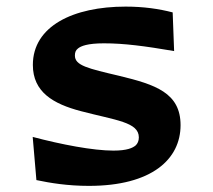

<svg xmlns="http://www.w3.org/2000/svg" viewBox="-20 -566 660 596"><path d="M370 -545.5C207.5 -545.5 82 -485 82 -364.5C82 -280 145.5 -243.5 231 -221C339.5 -192.5 411 -187 411 -139.5C411 -128.5 407 -120 401 -114.5C392 -107 375 -98.5 332 -98.5C269 -98.5 170 -117.5 81.5 -141L93 -7C135.5 2 190 11 256 11C451.5 11 540.5 -72 540.5 -177.5C540.5 -278 462 -303.5 350.5 -330.5C253 -353.5 212.5 -362.5 212.5 -393.5C212.5 -403.5 215 -410 222 -415.5C231 -423 251.5 -431.5 302.5 -431.5C366 -431.5 429 -423 520.5 -407.5L516 -527.5C473.5 -538.5 426 -545.5 370 -545.5Z"/></svg>

Font: Monaspace Argon
Style: Bold
Weight: 700
Designer: Riley Cran & the Lettermatic Team
Foundry: Lettermatic
Version: Version 1.000 (Monaspace Argon)